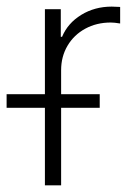

<svg xmlns="http://www.w3.org/2000/svg" viewBox="-59 -558 397 578"><path d="M76.2 -233.4H-39.1V-274.4H76.2V-530.3H124V-447.3H127.9Q145 -488.3 185.5 -513.2Q226.1 -538.1 277.3 -538.1L302.7 -537.1V-487.3Q285.2 -490.2 274.4 -490.2Q231.9 -490.2 197.8 -471.7Q163.6 -453.1 144.3 -420.4Q125 -387.7 125 -346.7V-274.4H241.2V-233.4H125V0H76.2Z"/></svg>

Font: Pretendard ExtraLight
Style: Regular
Weight: 200
Designer: Base glyphs from Inter by Rasmus Andersson; Hangeul glyphs from Noto Sans CJK(Source Han Sans) by Jang Soo-young and Kan
Foundry: Kil Hyung-jin
Version: Version 1.309